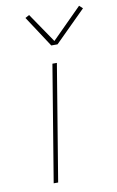

<svg xmlns="http://www.w3.org/2000/svg" viewBox="-86 -798 517 846"><g transform="rotate(-10 172.5 -375.5)"><path d="M84 0 170 -520H190L104 0ZM179 -600 88 -739 106 -749 196 -617 330 -751 345 -737 207 -600Z"/></g></svg>

Font: Iosevka Aile Thin Oblique
Style: Regular
Weight: 100
Italic angle: -9°
Designer: Belleve Invis
Foundry: Belleve Invis
Version: Version 31.1.0; ttfautohint (v1.8.4)